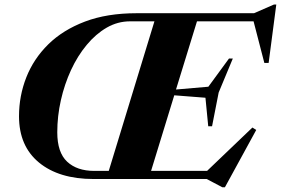

<svg xmlns="http://www.w3.org/2000/svg" viewBox="-20 -772 1212 828"><path d="M569 -715H1075.5L1161.5 -752.5H1171.5L1138.5 -500.5H1120L1073.5 -680H829.5L739 -386L878.5 -398L967.5 -519.5H984L923 -373L894.5 -227.5H878L866 -350.5L731.5 -361L631.5 -35H873L1068.5 -222L1085 -211.5L950 35.5H938.5L871.5 0H383.5Q234.5 0 148.2 -71Q62 -142 62 -270.5Q62 -358.5 93.5 -438.5Q125 -518.5 188.2 -580.8Q251.5 -643 346.5 -679Q441.5 -715 569 -715ZM386.5 -35H449L646 -680H541Q487.5 -680 440.2 -652.8Q393 -625.5 353.8 -578.2Q314.5 -531 286.2 -469.8Q258 -408.5 242.5 -339.8Q227 -271 227 -201.5Q227 -114.5 269.5 -74.8Q312 -35 386.5 -35Z"/></svg>

Font: Newsreader Display
Style: Bold Italic
Weight: 700
Italic angle: -17°
Designer: Hugues Gentile
Foundry: Production Type
Version: Version 1.001